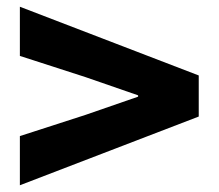

<svg xmlns="http://www.w3.org/2000/svg" viewBox="-20 -665 649 570"><path d="M39 -115 570 -319V-441L39 -645V-499L234 -436L390 -382V-378L234 -324L39 -261Z"/></svg>

Font: Noto Sans HK Black
Style: Regular
Weight: 900
Designer: Ryoko NISHIZUKA 西塚涼子 (kana, bopomofo & ideographs); Paul D. Hunt (Latin, Greek & Cyrillic); Sandoll Communications 산돌커뮤니
Foundry: Adobe
Version: Version 2.004;hotconv 1.0.118;makeotfexe 2.5.65603